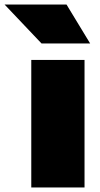

<svg xmlns="http://www.w3.org/2000/svg" viewBox="-89 -832 444 852"><path d="M49.8 -565.9H286.1V0H49.8ZM206.1 -812 311 -639.2H95.2L-68.8 -812Z"/></svg>

Font: Mattone
Style: Bold
Weight: 700
Width: 6
Designer: Nunzio Mazzaferro
Foundry: Collletttivo
Version: Version 2.000;Glyphs 3.2 (3217)